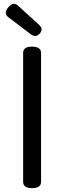

<svg xmlns="http://www.w3.org/2000/svg" viewBox="-20 -976 333 996"><path d="M146 0Q100 0 100 -33V-701Q100 -734 146 -734Q193 -734 193 -701V-33Q193 0 146 0ZM186 -802Q166 -779 140 -798L23 -887Q-3 -907 23 -938Q49 -969 73 -947L183 -847Q207 -825 186 -802Z"/></svg>

Font: Swei Gothic CJK TC Regular
Style: Regular
Weight: 400
Version: Version 2.129